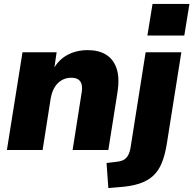

<svg xmlns="http://www.w3.org/2000/svg" viewBox="-20 -760 980 973"><path d="M15 0 94 -495H267L254 -407H249Q276 -457 321.5 -481.5Q367 -506 425 -506Q480 -506 517.5 -483Q555 -460 571 -412.5Q587 -365 575 -290L529 0H348L393 -286Q398 -313 394 -330.5Q390 -348 377 -357Q364 -366 341 -366Q314 -366 292.5 -353.5Q271 -341 257 -318Q243 -295 237 -262L196 0ZM727 -580 753 -740H940L914 -580ZM529 193 520 66 570 60Q604 57 619.5 40.5Q635 24 641 -8L718 -495H899L825 -29Q816 26 800 65.5Q784 105 756 131Q728 157 684.5 171Q641 185 577 189Z"/></svg>

Font: Nunito Sans 11pt Black
Style: Italic
Weight: 900
Italic angle: -9°
Version: Version 3.101;gftools[0.9.27]